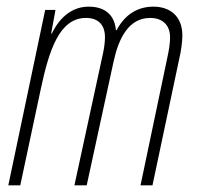

<svg xmlns="http://www.w3.org/2000/svg" viewBox="-20 -558 599 578"><path d="M5 0H41L103 -291C128 -408 159 -504 239 -504C276 -504 296 -483 296 -446C296 -433 294 -415 290 -397L204 0H241L322 -373C337 -442 367 -504 432 -504C468 -504 492 -484 492 -445C492 -429 489 -408 483 -381L403 0H439L520 -383C525 -403 529 -433 529 -451C529 -510 491 -538 442 -538C391 -538 354 -511 331 -467H329C325 -513 296 -538 247 -538C200 -538 161 -509 136 -457H134L147 -528H116Z"/></svg>

Font: Noto Sans ExtraCondensed ExtraLight
Style: Italic
Weight: 200
Width: 2
Italic angle: -12°
Designer: Monotype Design Team
Foundry: Monotype Imaging Inc.
Version: Version 2.013